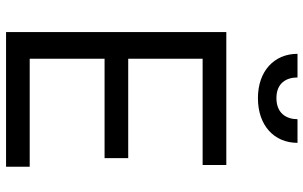

<svg xmlns="http://www.w3.org/2000/svg" viewBox="-204 -798 1002 634"><g transform="rotate(90 297.0 -481.0)"><path d="M373.6 -962.4C373.6 -925.4 353.7 -892.8 304 -892.8C254.3 -892.8 235.8 -925.4 235.8 -962.4H157.7C157.7 -885.7 214.5 -831.7 304 -831.7C394.9 -831.7 451.7 -885.7 451.7 -962.4ZM530.5 0V-78.1H174V-325.3H502.1V-403.4H174V-649.1H524.9V-727.3H85.9V0Z"/></g></svg>

Font: Riot Sans 2.0
Style: Regular
Weight: 400
Designer: Rasmus Andersson
Foundry: rsms
Version: Version 3.006;hotconv 1.0.109;makeotfexe 2.5.65596